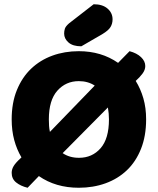

<svg xmlns="http://www.w3.org/2000/svg" viewBox="-20 -866 743 904"><path d="M351 18Q242 18 163 -37L110 18Q77 10 56 -7Q35 -24 35 -52Q35 -69 44.5 -84.5Q54 -100 77 -121L81 -125Q59 -162 47 -206.5Q35 -251 35 -304Q35 -382 59.5 -442Q84 -502 126.5 -542.5Q169 -583 226.5 -604Q284 -625 351 -625Q457 -625 536 -570L590 -625Q624 -616 644 -597Q664 -578 664 -555Q664 -537 651 -519.5Q638 -502 619 -485Q642 -448 655 -403Q668 -358 668 -304Q668 -226 644 -165.5Q620 -105 577.5 -64.5Q535 -24 477 -3Q419 18 351 18ZM488 -360 275 -145Q307 -123 352 -123Q414 -123 453.5 -168Q493 -213 493 -304Q493 -332 488 -360ZM215 -245 426 -463Q394 -484 351 -484Q290 -484 250 -439Q210 -394 210 -304Q210 -287 211 -273Q212 -259 215 -245ZM421 -846Q463 -846 486.5 -825.5Q510 -805 510 -775Q510 -755 500.5 -739Q491 -723 463 -706L363 -648Q323 -648 302.5 -666Q282 -684 282 -708Q282 -720 285.5 -731Q289 -742 305 -756Z"/></svg>

Font: Baloo 2 Latin ExtraBold
Style: Regular
Weight: 400
Designer: Sarang Kulkarni and Ek Type
Foundry: Ek Type
Version: Version 1.001